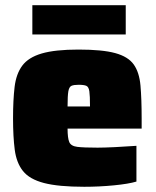

<svg xmlns="http://www.w3.org/2000/svg" viewBox="-20 -708 598 736"><path d="M303 8Q204 8 148.5 -6.5Q93 -21 68 -52.5Q43 -84 36.5 -134Q30 -184 30 -254Q30 -325 36 -375Q42 -425 65.5 -456.5Q89 -488 140 -503Q191 -518 281 -518Q372 -518 421.5 -504.5Q471 -491 492.5 -461Q514 -431 518.5 -380Q523 -329 523 -254V-215H239Q239 -179 245.5 -163.5Q252 -148 276.5 -145Q301 -142 354 -142Q379 -142 420.5 -144Q462 -146 503 -149V-12Q473 -3 416.5 2.5Q360 8 303 8ZM239 -300H325Q325 -341 322.5 -358Q320 -375 311 -379Q302 -383 281 -383Q263 -383 254 -379Q245 -375 242 -358Q239 -341 239 -300ZM104 -576V-688H462V-576Z"/></svg>

Font: Saira Black
Style: Regular
Weight: 900
Designer: Hector Gatti with collaboration of the Omnibus-Type team
Foundry: Omnibus-Type
Version: Version 1.100; ttfautohint (v1.8.3)